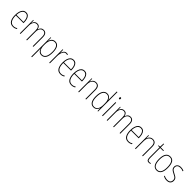

<svg xmlns="http://www.w3.org/2000/svg" viewBox="566 -3018 5322 5322"><g transform="rotate(45 3227.0 -357.0)"><path d="M223 -630Q280 -630 314 -596.5Q348 -563 363 -508.5Q378 -454 378 -391V-364H77Q76 -240 117 -174Q158 -108 239 -108Q271 -108 299.5 -116.5Q328 -125 360 -144V-115Q334 -100 304.5 -91.5Q275 -83 239 -83Q141 -83 96 -157Q51 -231 51 -356Q51 -436 69.5 -498Q88 -560 126 -595Q164 -630 223 -630ZM223 -605Q161 -605 122.5 -551Q84 -497 78 -388H353Q353 -449 339.5 -498Q326 -547 297 -576Q268 -605 223 -605Z M913 -630Q968 -630 1002 -590Q1036 -550 1036 -463V-93H1010V-461Q1010 -540 981.5 -573Q953 -606 912 -606Q855 -606 819.5 -559.5Q784 -513 784 -429V-93H758V-450Q758 -539 730 -572.5Q702 -606 660 -606Q620 -606 590.5 -582Q561 -558 546 -517Q531 -476 531 -426V-93H505V-620H524L528 -522H530Q538 -546 552.5 -571Q567 -596 593 -613Q619 -630 660 -630Q713 -630 740 -599Q767 -568 775 -523H778Q794 -570 825 -600Q856 -630 913 -630Z M1363 -630Q1531 -630 1531 -363Q1531 -220 1484 -151.5Q1437 -83 1357 -83Q1314 -83 1284.5 -100.5Q1255 -118 1238 -145.5Q1221 -173 1213 -203H1210Q1212 -169 1212 -114V139H1186V-620H1206L1207 -496H1209Q1218 -531 1236.5 -561.5Q1255 -592 1285.5 -611Q1316 -630 1363 -630ZM1362 -605Q1314 -605 1280.5 -576Q1247 -547 1229.5 -495.5Q1212 -444 1212 -377V-325Q1212 -223 1253 -165.5Q1294 -108 1358 -108Q1400 -108 1433.5 -133.5Q1467 -159 1486.5 -215Q1506 -271 1506 -363Q1506 -481 1470 -543Q1434 -605 1362 -605Z M1809 -628Q1823 -628 1837.5 -625.5Q1852 -623 1865 -617L1857 -593Q1848 -597 1835.5 -600Q1823 -603 1809 -603Q1767 -603 1739 -569.5Q1711 -536 1697 -484Q1683 -432 1683 -376V-93H1657V-620H1678L1682 -507H1684Q1692 -535 1707.5 -563Q1723 -591 1748 -609.5Q1773 -628 1809 -628Z M2085 -630Q2142 -630 2176 -596.5Q2210 -563 2225 -508.5Q2240 -454 2240 -391V-364H1939Q1938 -240 1979 -174Q2020 -108 2101 -108Q2133 -108 2161.5 -116.5Q2190 -125 2222 -144V-115Q2196 -100 2166.5 -91.5Q2137 -83 2101 -83Q2003 -83 1958 -157Q1913 -231 1913 -356Q1913 -436 1931.5 -498Q1950 -560 1988 -595Q2026 -630 2085 -630ZM2085 -605Q2023 -605 1984.5 -551Q1946 -497 1940 -388H2215Q2215 -449 2201.5 -498Q2188 -547 2159 -576Q2130 -605 2085 -605Z M2513 -630Q2570 -630 2604 -596.5Q2638 -563 2653 -508.5Q2668 -454 2668 -391V-364H2367Q2366 -240 2407 -174Q2448 -108 2529 -108Q2561 -108 2589.5 -116.5Q2618 -125 2650 -144V-115Q2624 -100 2594.5 -91.5Q2565 -83 2529 -83Q2431 -83 2386 -157Q2341 -231 2341 -356Q2341 -436 2359.5 -498Q2378 -560 2416 -595Q2454 -630 2513 -630ZM2513 -605Q2451 -605 2412.5 -551Q2374 -497 2368 -388H2643Q2643 -449 2629.5 -498Q2616 -547 2587 -576Q2558 -605 2513 -605Z M2968 -630Q3032 -630 3067 -589Q3102 -548 3102 -459V-93H3076V-452Q3076 -534 3047 -570Q3018 -606 2968 -606Q2906 -606 2863.5 -555Q2821 -504 2821 -401V-93H2795V-620H2815L2817 -509H2819Q2827 -538 2845 -566Q2863 -594 2893 -612Q2923 -630 2968 -630Z M3397 -83Q3311 -83 3268.5 -151Q3226 -219 3226 -348Q3226 -486 3272 -558Q3318 -630 3403 -630Q3443 -630 3472.5 -613.5Q3502 -597 3520.5 -571.5Q3539 -546 3546 -518H3548Q3547 -541 3546.5 -562Q3546 -583 3546 -604V-853H3572V-93H3551L3548 -201H3546Q3538 -172 3520 -145Q3502 -118 3472 -100.5Q3442 -83 3397 -83ZM3399 -108Q3473 -108 3509.5 -167Q3546 -226 3546 -327V-393Q3546 -491 3509 -548Q3472 -605 3403 -605Q3330 -605 3291.5 -540.5Q3253 -476 3253 -348Q3253 -233 3287.5 -170.5Q3322 -108 3399 -108Z M3743 -816Q3758 -816 3763 -806Q3768 -796 3768 -784Q3768 -769 3762 -759.5Q3756 -750 3742 -750Q3728 -750 3722.5 -760Q3717 -770 3717 -783Q3717 -795 3722.5 -805.5Q3728 -816 3743 -816ZM3755 -620V-93H3729V-620Z M4319 -630Q4374 -630 4408 -590Q4442 -550 4442 -463V-93H4416V-461Q4416 -540 4387.5 -573Q4359 -606 4318 -606Q4261 -606 4225.5 -559.5Q4190 -513 4190 -429V-93H4164V-450Q4164 -539 4136 -572.5Q4108 -606 4066 -606Q4026 -606 3996.5 -582Q3967 -558 3952 -517Q3937 -476 3937 -426V-93H3911V-620H3930L3934 -522H3936Q3944 -546 3958.5 -571Q3973 -596 3999 -613Q4025 -630 4066 -630Q4119 -630 4146 -599Q4173 -568 4181 -523H4184Q4200 -570 4231 -600Q4262 -630 4319 -630Z M4738 -630Q4795 -630 4829 -596.5Q4863 -563 4878 -508.5Q4893 -454 4893 -391V-364H4592Q4591 -240 4632 -174Q4673 -108 4754 -108Q4786 -108 4814.5 -116.5Q4843 -125 4875 -144V-115Q4849 -100 4819.5 -91.5Q4790 -83 4754 -83Q4656 -83 4611 -157Q4566 -231 4566 -356Q4566 -436 4584.5 -498Q4603 -560 4641 -595Q4679 -630 4738 -630ZM4738 -605Q4676 -605 4637.5 -551Q4599 -497 4593 -388H4868Q4868 -449 4854.5 -498Q4841 -547 4812 -576Q4783 -605 4738 -605Z M5193 -630Q5257 -630 5292 -589Q5327 -548 5327 -459V-93H5301V-452Q5301 -534 5272 -570Q5243 -606 5193 -606Q5131 -606 5088.5 -555Q5046 -504 5046 -401V-93H5020V-620H5040L5042 -509H5044Q5052 -538 5070 -566Q5088 -594 5118 -612Q5148 -630 5193 -630Z M5568 -107Q5584 -107 5598 -110.5Q5612 -114 5623 -119V-94Q5611 -89 5598 -86Q5585 -83 5567 -83Q5514 -83 5496 -116.5Q5478 -150 5478 -213V-596H5419V-615L5476 -621L5483 -750H5504V-620H5625V-596H5504V-212Q5504 -159 5517 -133Q5530 -107 5568 -107Z M6047 -357Q6047 -224 6003.5 -153.5Q5960 -83 5872 -83Q5783 -83 5738 -154Q5693 -225 5693 -358Q5693 -490 5738 -560Q5783 -630 5872 -630Q5935 -630 5974 -596Q6013 -562 6030 -500.5Q6047 -439 6047 -357ZM5719 -358Q5719 -239 5756 -173.5Q5793 -108 5871 -108Q5949 -108 5985 -171.5Q6021 -235 6021 -358Q6021 -432 6006.5 -487.5Q5992 -543 5959.5 -574Q5927 -605 5872 -605Q5794 -605 5756.5 -540.5Q5719 -476 5719 -358Z M6416 -219Q6416 -157 6378.5 -120Q6341 -83 6265 -83Q6223 -83 6189.5 -93Q6156 -103 6135 -115V-146Q6162 -129 6195.5 -119Q6229 -109 6265 -109Q6329 -109 6359 -138.5Q6389 -168 6389 -221Q6389 -257 6374.5 -279Q6360 -301 6334.5 -317Q6309 -333 6275 -349Q6238 -368 6207.5 -387Q6177 -406 6159.5 -432.5Q6142 -459 6142 -501Q6142 -556 6180 -593Q6218 -630 6292 -630Q6326 -630 6356.5 -622.5Q6387 -615 6410 -602L6398 -579Q6378 -591 6349 -598Q6320 -605 6291 -605Q6235 -605 6201.5 -578.5Q6168 -552 6168 -500Q6168 -467 6182 -446Q6196 -425 6221.5 -409Q6247 -393 6281 -375Q6318 -356 6348.5 -338Q6379 -320 6397.5 -292.5Q6416 -265 6416 -219Z"/></g></svg>

Font: Noto Sans Kannada UI Condensed Thin
Style: Regular
Weight: 100
Width: 3
Designer: Jelle Bosma - Monotype Design Team
Foundry: Monotype Imaging Inc.
Version: Version 2.005; ttfautohint (v1.8.4.7-5d5b)